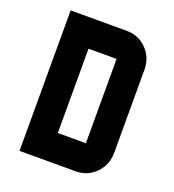

<svg xmlns="http://www.w3.org/2000/svg" viewBox="-130 -809 825 910"><g transform="rotate(20 283.0 -354.0)"><path d="M354 -141.6V-566.9H212.4V-141.6ZM495.6 -141.6Q494.1 -81.5 453.4 -40.8Q412.6 0 354 0H70.8V-708.5H354Q412.6 -708.5 453.4 -668Q494.1 -627.4 495.6 -566.9Z"/></g></svg>

Font: Blazma
Style: Regular
Weight: 400
Designer: GGBotNet
Version: 1.00